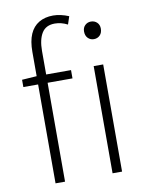

<svg xmlns="http://www.w3.org/2000/svg" viewBox="-89 -871 718 935"><g transform="rotate(-10 270.0 -403.5)"><path d="M109 0V-650Q109 -703 124 -737.5Q139 -772 168.5 -789.5Q198 -807 239 -807Q257 -807 277 -802.5Q297 -798 316 -790L303 -751Q272 -767 240 -767Q196 -767 176 -735Q156 -703 156 -646V0ZM36 -489V-525L110 -530H279V-489ZM391 0V-530H438V0ZM415 -659Q398 -659 386 -671Q374 -683 374 -704Q374 -723 386 -734.5Q398 -746 415 -746Q433 -746 445 -734.5Q457 -723 457 -704Q457 -683 445 -671Q433 -659 415 -659Z"/></g></svg>

Font: Noto Sans JP ExtraLight
Style: Regular
Weight: 250
Designer: Ryoko NISHIZUKA  (kana, bopomofo & ideographs); Paul D. Hunt (Latin, Greek & Cyrillic); Sandoll Communications , Soo-you
Foundry: Adobe
Version: Version 2.004-H2;hotconv 1.0.118;makeotfexe 2.5.65603